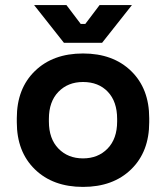

<svg xmlns="http://www.w3.org/2000/svg" viewBox="-20 -720 652 754"><path d="M46 -240V-256Q46 -372 117 -441Q188 -510 306 -510Q424 -510 495 -441Q566 -372 566 -256V-240Q566 -124 495 -55Q424 14 306 14Q188 14 117 -55Q46 -124 46 -240ZM440 -243V-253Q440 -321 403.5 -359.5Q367 -398 306 -398Q247 -398 209.5 -359.5Q172 -321 172 -253V-243Q172 -175 209.5 -136.5Q247 -98 306 -98Q365 -98 402.5 -136.5Q440 -175 440 -243ZM381 -552H231L114 -700H241L297 -626H315L371 -700H498Z"/></svg>

Font: Rootstock Sans Headline
Style: Bold
Weight: 700
Designer: Florian Karsten
Foundry: Florian Karsten
Version: Version 2.000;FEAKit 1.0